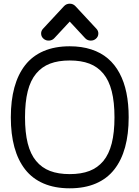

<svg xmlns="http://www.w3.org/2000/svg" viewBox="-20 -1020 755 1040"><path d="M464.4 -675.3Q419.7 -692.4 357.7 -692.4Q295.7 -692.4 251 -675.3Q206.3 -658.2 175.7 -621.3Q145 -584.5 130.2 -525.8Q115.5 -467 115.5 -384.5Q115.5 -302 130.2 -243.4Q145 -184.8 175.7 -147.9Q206.3 -111.1 251 -94Q295.7 -76.9 357.7 -76.9Q419.7 -76.9 464.4 -94Q509 -111.1 539.7 -147.9Q570.3 -184.8 585.2 -243.4Q600.1 -302 600.1 -384.5Q600.1 -467 585.2 -525.8Q570.3 -584.5 539.7 -621.3Q509 -658.2 464.4 -675.3ZM357.7 -769.3Q422.4 -769.3 474.5 -752.3Q526.6 -735.4 564.3 -703.2Q602.1 -671.1 627.3 -624Q652.6 -576.9 664.8 -517.1Q677 -457.3 677 -384.5Q677 -293.5 657.6 -222.7Q638.2 -151.9 599.1 -102.1Q560.1 -52.2 499.3 -26.1Q438.5 0 357.7 0Q276.9 0 216.1 -26.1Q155.3 -52.2 116.3 -102.1Q77.4 -151.9 58 -222.7Q38.6 -293.5 38.6 -384.5Q38.6 -475.6 58 -546.4Q77.4 -617.2 116.3 -667.1Q155.3 -717 216.1 -743.2Q276.9 -769.3 357.7 -769.3ZM274.2 -813.2Q263.2 -801.3 246.2 -800.2Q229.2 -799.1 216.6 -809.6Q203.9 -820.1 202.8 -835.9Q201.7 -851.8 212.6 -863.8L326.9 -986.8Q339.4 -1000 357.7 -1000Q376 -1000 388.4 -986.8L502.7 -863.8Q513.7 -851.8 512.6 -835.9Q511.5 -820.1 498.8 -809.6Q486.1 -799.1 469.1 -800.2Q452.1 -801.3 441.2 -813.2L357.7 -903.1Z"/></svg>

Font: Tecnico
Style: Grueso
Weight: 700
Version: Version 1.3